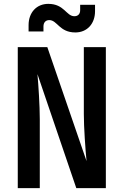

<svg xmlns="http://www.w3.org/2000/svg" viewBox="-20 -974 640 994"><path d="M370 -806C431 -806 472 -851 472 -916V-949H395V-921C395 -901 383 -890 365 -890C323 -890 313 -954 230 -954C169 -954 128 -909 128 -844V-811H205V-837C205 -858 217 -870 235 -870C277 -870 287 -806 370 -806ZM186 0V-357C186 -428 179 -532 174 -590L375 0H528V-730H414V-384C414 -314 422 -203 428 -140L225 -730H72V0Z"/></svg>

Font: Tekne LDO
Style: Bold
Weight: 700
Monospace: yes
Designer: Alessio Laiso, Mario Rullo, Paolo Rosset
Foundry: Alessio Laiso
Version: Version 1.000;hotconv 1.0.109;makeotfexe 2.5.65596